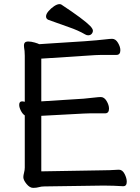

<svg xmlns="http://www.w3.org/2000/svg" viewBox="-20 -900 678 930"><path d="M268 -880Q273 -880 277 -878Q386 -806 417 -774Q430 -760 430 -751.5Q430 -743 424 -736Q418 -729 407 -729Q400 -729 393 -733Q359 -753 312 -769L214 -804Q203 -809 203 -820.5Q203 -832 215 -846Q227 -860 242 -870Q257 -880 268 -880ZM180 -70 472 -75Q510 -75 555 -78H556Q573 -78 583.5 -57.5Q594 -37 594 -20Q594 2 577 2H576Q528 -1 489 -1H473L195 3Q180 3 168.5 6.5Q157 10 140.5 10Q124 10 108.5 -9Q93 -28 93 -42Q93 -50 96.5 -63.5Q100 -77 100 -88V-341Q89 -348 81 -364Q73 -380 73 -392Q73 -409 87 -409H90Q95 -408 100 -407V-630Q100 -641 99 -653Q96 -672 96 -679Q96 -693 105 -697Q111 -699 116 -699Q131 -699 148 -694Q165 -689 170 -686Q196 -688 230 -690Q421 -701 488 -709Q514 -712 523 -712Q540 -712 551.5 -692.5Q563 -673 563 -657Q563 -634 544 -634H471Q455 -634 441 -633L180 -616V-409L385 -422Q407 -424 433 -427Q459 -430 468 -430Q485 -430 496.5 -410.5Q508 -391 508 -374Q508 -351 489 -351H416Q400 -351 386 -350L180 -339Z"/></svg>

Font: Moon Stars Kai
Style: Bold
Weight: 700
Designer: GuiWonder
Version: Version 1.101